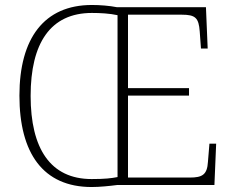

<svg xmlns="http://www.w3.org/2000/svg" viewBox="-20 -743 939 771"><path d="M348 8C380 8 419 4 450 0H841L848 -166H821L815 -93C812 -41 792 -30 742 -30H494V-359H739V-389H494V-684H710C765 -684 778 -671 782 -617L787 -548H814L807 -714H450C420 -720 381 -723 349 -723C157 -723 58 -589 58 -359C58 -128 153 8 348 8ZM348 -24C182 -24 103 -147 103 -358C103 -569 182 -691 349 -691C383 -691 420 -689 452 -682V-32C427 -27 400 -24 348 -24Z"/></svg>

Font: Noto Serif Gurmukhi ExtraLight
Style: Regular
Weight: 200
Designer: Vaibhav Singh and the Monotype Design Team
Foundry: Monotype Imaging Inc.
Version: Version 2.004